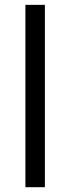

<svg xmlns="http://www.w3.org/2000/svg" viewBox="-20 -780 293 800"><path d="M167 0H85.9V-759.8H167Z"/></svg>

Font: f01206874
Style: Regular
Weight: 400
Foundry: Ascender Corporation
Version: Version 1.10